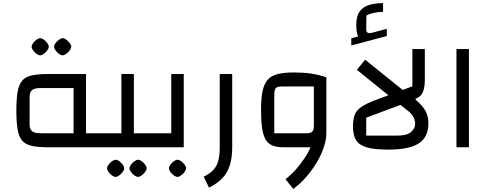

<svg xmlns="http://www.w3.org/2000/svg" viewBox="-20 -945 3129 1232"><path d="M529 -90H639V0H529ZM532 -470V0H288Q224 0 183.5 -9Q143 -18 122 -43Q101 -68 93 -114Q85 -160 85 -235Q85 -310 93 -356Q101 -402 122 -427Q143 -452 183.5 -461Q224 -470 288 -470ZM452 -380H239Q202 -380 186 -367Q170 -354 170 -324V-146Q170 -116 186 -103Q202 -90 239 -90H452ZM238 -590Q228 -590 215 -599Q202 -608 192.5 -621.5Q183 -635 183 -645Q183 -656 192.5 -668.5Q202 -681 215 -690.5Q228 -700 238 -700Q249 -700 261.5 -690.5Q274 -681 283.5 -668.5Q293 -656 293 -645Q293 -635 283.5 -622Q274 -609 261 -599.5Q248 -590 238 -590ZM382 -590Q372 -590 359 -599Q346 -608 336.5 -621.5Q327 -635 327 -645Q327 -656 336.5 -668.5Q346 -681 359 -690.5Q372 -700 382 -700Q393 -700 405.5 -690.5Q418 -681 427.5 -668.5Q437 -656 437 -645Q437 -635 427.5 -622Q418 -609 405 -599.5Q392 -590 382 -590Z M839 -90H959V0H599V-90H759V-470H839ZM722 190Q712 190 699 181Q686 172 676.5 158.5Q667 145 667 135Q667 124 676.5 111.5Q686 99 699 89.5Q712 80 722 80Q733 80 745.5 89.5Q758 99 767.5 111.5Q777 124 777 135Q777 145 767.5 158Q758 171 745 180.5Q732 190 722 190ZM866 190Q856 190 843 181Q830 172 820.5 158.5Q811 145 811 135Q811 124 820.5 111.5Q830 99 843 89.5Q856 80 866 80Q877 80 889.5 89.5Q902 99 911.5 111.5Q921 124 921 135Q921 145 911.5 158Q902 171 889 180.5Q876 190 866 190Z M919 0V-90H1079V-470H1159V0ZM1119 190Q1109 190 1096 181Q1083 172 1073.5 158.5Q1064 145 1064 135Q1064 124 1073.5 111.5Q1083 99 1096 89.5Q1109 80 1119 80Q1130 80 1142.5 89.5Q1155 99 1164.5 111.5Q1174 124 1174 135Q1174 145 1164.5 158Q1155 171 1142 180.5Q1129 190 1119 190Z M1321 259 1287 189Q1326 170 1348.5 146Q1371 122 1380.5 87Q1390 52 1390 0V-470H1470V0Q1470 66 1455 114.5Q1440 163 1407 198Q1374 233 1321 259Z M1800 0Q1757 0 1729 -11Q1701 -22 1685 -48.5Q1669 -75 1662 -122Q1655 -169 1655 -240Q1655 -313 1664.5 -359.5Q1674 -406 1697 -432.5Q1720 -459 1761 -469.5Q1802 -480 1865 -480Q1929 -480 1976 -473Q2023 -466 2074 -449V-90L2037 0ZM1948 -90Q1974 -90 1984 -101Q1994 -112 1994 -140V-390H1786Q1759 -390 1749.5 -379Q1740 -368 1740 -335V-90ZM1862 267 1812 205Q1849 176 1881.5 139Q1914 102 1939.5 62Q1965 22 1979.5 -17.5Q1994 -57 1994 -90H2074Q2074 -48 2057.5 1Q2041 50 2011.5 99Q1982 148 1944 191.5Q1906 235 1862 267Z M2626 -391V-630H2706V-429Q2706 -399 2700.5 -375.5Q2695 -352 2682.5 -336Q2670 -320 2647 -312V-305Q2694 -265 2711.5 -231Q2729 -197 2729 -154Q2729 -66 2668 -25.5Q2607 15 2471 15Q2384 15 2334.5 1Q2285 -13 2265 -45.5Q2245 -78 2245 -132Q2245 -179 2256 -208Q2267 -237 2298 -258.5Q2329 -280 2387 -302ZM2330 -75H2532Q2591 -75 2617.5 -98Q2644 -121 2644 -151Q2644 -172 2632.5 -194Q2621 -216 2600 -232L2550 -272L2330 -190ZM2498 -313 2270 -497 2323 -562 2591 -346ZM2376 -737 2462 -760V-714L2234 -653V-699L2278 -711Q2272 -724 2269 -741.5Q2266 -759 2266 -785Q2266 -841 2287.5 -871Q2309 -901 2348 -913Q2387 -925 2438 -925V-869Q2410 -869 2381 -863Q2352 -857 2331 -845L2330 -757Q2330 -739 2340.5 -734.5Q2351 -730 2376 -737Z M2909 0V-630H2989V0Z"/></svg>

Font: Changa
Style: Regular
Weight: 400
Designer: Eduardo Rodriguez Tunni
Foundry: Eduardo Rodriguez Tunni
Version: Version 3.003